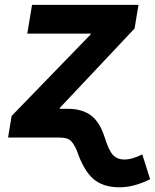

<svg xmlns="http://www.w3.org/2000/svg" viewBox="-20 -566 638 790"><path d="M13.2 0 27.8 -88.9 352.5 -423.8 353.5 -427.7H92.3L111.8 -545.9H549.8L533.7 -448.7L226.1 -122.1L225.6 -118.2H260.3Q316.4 -118.2 353 -92Q389.6 -65.9 410.2 -2.4Q426.8 51.8 444.3 71Q461.9 90.3 491.7 90.3Q508.3 90.3 527.1 84.7Q545.9 79.1 565.4 69.3L597.7 171.4Q566.4 187 534.9 195.8Q503.4 204.6 471.2 204.6Q402.8 204.6 363 169.2Q323.2 133.8 295.9 52.7Q280.8 19.5 267.3 9.8Q253.9 0 222.7 0Z"/></svg>

Font: Inter
Style: Bold Italic
Weight: 700
Italic angle: -9.39999°
Designer: Rasmus Andersson
Foundry: rsms
Version: Version 4.001;git-9221beed3